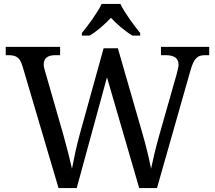

<svg xmlns="http://www.w3.org/2000/svg" viewBox="-20 -951 1087 971"><path d="M394 -784V-771H433C471 -793 511 -829 541 -861C571 -829 612 -793 650 -771H689V-784C658 -822 610 -886 589 -931H494C473 -886 425 -822 394 -784ZM93 -619 276 0H368L521 -560L684 0H774L943 -594C962 -660 980 -672 1019 -672H1038V-714H794V-672H817C861 -672 883 -657 883 -623C883 -612 876 -587 872 -571L784 -262C766 -198 754 -146 744 -98C735 -144 720 -208 701 -274L576 -707H504L385 -278C367 -214 354 -150 344 -98C333 -146 318 -207 301 -267L209 -587C205 -602 201 -613 201 -624C201 -657 221 -672 261 -672H284V-714H9V-672H22C61 -672 80 -661 93 -619Z"/></svg>

Font: Noto Fangsong KSS Rotated
Style: Regular
Weight: 400
Designer: LIU Zhao, ZHANG Congyu, Kushim JIANG
Foundry: Guyu Beijing Co. Ltd.
Version: Version 1.000;November 16, 2022;FontCreator 11.5.0.2427 64-b